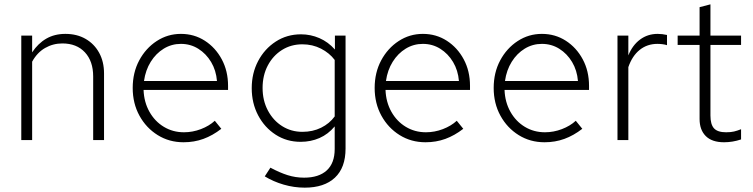

<svg xmlns="http://www.w3.org/2000/svg" viewBox="-20 -645 3465 884"><path d="M78 0V-481H128V-404Q155 -445 193 -467Q231 -489 281 -489Q334 -489 374 -466Q414 -443 436.5 -402Q459 -361 459 -307V0H409V-293Q409 -363 371 -404Q333 -445 267 -445Q224 -445 187.5 -424Q151 -403 128 -361V0Z M825 10Q759 10 706 -23Q653 -56 622 -112.5Q591 -169 591 -240Q591 -311 621 -367Q651 -423 701.5 -456Q752 -489 813 -489Q874 -489 923 -457.5Q972 -426 1001 -372Q1030 -318 1030 -250V-231H641Q643 -175 668 -130.5Q693 -86 734.5 -61Q776 -36 827 -36Q867 -36 905 -50.5Q943 -65 969 -89L999 -52Q959 -21 916.5 -5.5Q874 10 825 10ZM643 -272H979Q975 -321 952 -359.5Q929 -398 893 -420.5Q857 -443 813 -443Q770 -443 734 -421Q698 -399 674 -360.5Q650 -322 643 -272Z M1383 219Q1334 219 1286 205Q1238 191 1199 167L1225 127Q1268 150 1304.5 161.5Q1341 173 1380 173Q1448 173 1484.5 139.5Q1521 106 1521 41V-63Q1491 -27 1451 -9.5Q1411 8 1364 8Q1300 8 1249 -25Q1198 -58 1168.5 -114Q1139 -170 1139 -239Q1139 -308 1168.5 -364Q1198 -420 1249.5 -453.5Q1301 -487 1366 -487Q1410 -487 1450.5 -469.5Q1491 -452 1522 -417V-481H1571V39Q1571 127 1522 173Q1473 219 1383 219ZM1372 -38Q1420 -38 1458.5 -57Q1497 -76 1521 -109V-369Q1497 -401 1458 -421Q1419 -441 1372 -441Q1320 -441 1278.5 -415Q1237 -389 1213 -343.5Q1189 -298 1189 -240Q1189 -182 1213.5 -136Q1238 -90 1279.5 -64Q1321 -38 1372 -38Z M1939 10Q1873 10 1820 -23Q1767 -56 1736 -112.5Q1705 -169 1705 -240Q1705 -311 1735 -367Q1765 -423 1815.5 -456Q1866 -489 1927 -489Q1988 -489 2037 -457.5Q2086 -426 2115 -372Q2144 -318 2144 -250V-231H1755Q1757 -175 1782 -130.5Q1807 -86 1848.5 -61Q1890 -36 1941 -36Q1981 -36 2019 -50.5Q2057 -65 2083 -89L2113 -52Q2073 -21 2030.5 -5.5Q1988 10 1939 10ZM1757 -272H2093Q2089 -321 2066 -359.5Q2043 -398 2007 -420.5Q1971 -443 1927 -443Q1884 -443 1848 -421Q1812 -399 1788 -360.5Q1764 -322 1757 -272Z M2487 10Q2421 10 2368 -23Q2315 -56 2284 -112.5Q2253 -169 2253 -240Q2253 -311 2283 -367Q2313 -423 2363.5 -456Q2414 -489 2475 -489Q2536 -489 2585 -457.5Q2634 -426 2663 -372Q2692 -318 2692 -250V-231H2303Q2305 -175 2330 -130.5Q2355 -86 2396.5 -61Q2438 -36 2489 -36Q2529 -36 2567 -50.5Q2605 -65 2631 -89L2661 -52Q2621 -21 2578.5 -5.5Q2536 10 2487 10ZM2305 -272H2641Q2637 -321 2614 -359.5Q2591 -398 2555 -420.5Q2519 -443 2475 -443Q2432 -443 2396 -421Q2360 -399 2336 -360.5Q2312 -322 2305 -272Z M2823 0V-481H2873V-390Q2892 -437 2927 -463Q2962 -489 3008 -489Q3029 -489 3051 -484V-437Q3042 -440 3030 -441.5Q3018 -443 3007 -443Q2960 -443 2925.5 -415.5Q2891 -388 2873 -336V0Z M3314 10Q3258 10 3229.5 -18.5Q3201 -47 3201 -97V-438H3100V-481H3201V-612L3251 -625V-481H3392V-438H3251V-113Q3251 -72 3267.5 -54Q3284 -36 3323 -36Q3345 -36 3359.5 -39.5Q3374 -43 3392 -50V-3Q3353 10 3314 10Z"/></svg>

Font: Red Hat Text Light
Style: Regular
Weight: 300
Designer: Pentagram, MCKL
Foundry: Pentagram, MCKL
Version: Version 1.023; ttfautohint (v1.8.3)